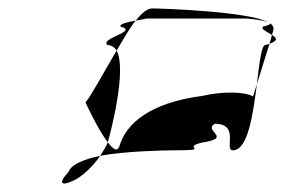

<svg xmlns="http://www.w3.org/2000/svg" viewBox="-20 -652 675 456"><path d="M183 -409C183 -409 212 -345 236 -314L237 -318C242 -335 282 -486 257 -532C225 -478 194 -420 183 -409ZM143 -244C117 -216 126 -210 152 -222C174 -231 200 -256 218 -282C181 -274 149 -262 143 -244ZM235 -545C217 -562 311 -577 266 -589C263 -595 284 -600 302 -603C287 -584 273 -559 257 -532C252 -540 244 -545 235 -545ZM302 -603C322 -607 339 -608 316 -608H567C564 -608 605 -605 617 -599C572 -625 361 -632 341 -632C330 -632 317 -621 302 -603ZM218 -282C225 -293 232 -304 236 -314C249 -297 259 -290 264 -306C286 -377 367 -412 459 -424C511 -436 562 -434 581 -423L590 -452C581 -381 569 -295 533 -295C511 -295 551 -358 490 -358C461 -340 536 -325 458 -313C409 -301 486 -295 392 -295C372 -295 274 -293 218 -282ZM605 -589C598 -583 615 -576 626 -569L629 -580C631 -587 628 -592 621 -597C623 -595 619 -592 605 -589ZM617 -599C619 -598 620 -598 621 -597C620 -598 618 -598 617 -599ZM610 -545C601 -545 596 -502 590 -452L620 -548ZM620 -548 626 -569C637 -562 642 -556 620 -548Z"/></svg>

Font: bitstorm
Style: suextobl
Weight: 400
Version: Version 0.2